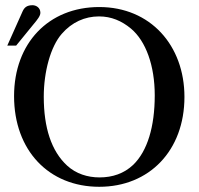

<svg xmlns="http://www.w3.org/2000/svg" viewBox="-20 -703 762 737"><path d="M688 -331C688 -529 557 -676 361 -676C166 -676 34 -537 34 -334C34 -126 167 14 361 14C553 14 688 -125 688 -331ZM574 -337C574 -217 546 -123 491 -70C456 -37 412 -22 362 -22C316 -22 272 -36 238 -67C177 -123 148 -213 148 -332C148 -427 174 -524 217 -573C256 -618 306 -640 360 -640C407 -640 447 -623 483 -593C540 -545 574 -451 574 -337ZM8 -528H42L108 -609C124 -628 135 -642 135 -654C135 -674 118 -683 105 -683C84 -683 74 -675 67 -660Z"/></svg>

Font: XITS Math
Style: Regular
Weight: 400
Designer: MicroPress Inc., with final additions and corrections provided by Coen Hoffman, Elsevier (retired)
Version: Version 1.108